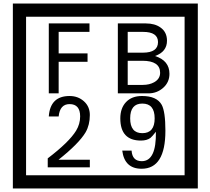

<svg xmlns="http://www.w3.org/2000/svg" viewBox="-20 -980 1195 1090"><path d="M1103 90H53V-960H1103ZM1028 15V-885H128V15ZM488 -799H313V-677H477V-629H313V-450H257V-847H488ZM942 -561Q942 -513 906.5 -481.5Q871 -450 823 -450H649V-847H808Q859 -847 891 -824Q928 -798 928 -749Q928 -686 860 -662Q942 -636 942 -561ZM877 -741Q877 -799 792 -799H705V-681H791Q877 -681 877 -741ZM889 -567Q889 -635 788 -635H705V-498H791Q828 -498 855 -513Q889 -532 889 -567ZM490 -30H251V-81Q372 -173 412 -238Q435 -276 435 -319Q435 -389 375 -389Q320 -389 313 -319H257Q265 -435 375 -435Q423 -435 456.5 -405Q490 -375 490 -327Q490 -271 466 -229Q428 -165 312 -73H490ZM919 -238Q919 -22 784 -22Q687 -22 674 -125H727Q731 -65 785 -65Q868 -65 865 -232Q844 -205 834 -197Q814 -182 780 -182Q663 -182 663 -308Q663 -366 695.5 -400.5Q728 -435 786 -435Q870 -435 898 -385Q919 -346 919 -238ZM858 -308Q858 -392 788 -392Q719 -392 719 -308Q719 -224 788 -224Q858 -224 858 -308Z"/></svg>

Font: Unicode BMP Fallback SIL
Style: Regular
Weight: 400
Foundry: NRSI, SIL International
Version: Version 5.1 Based on Unicode 5.1